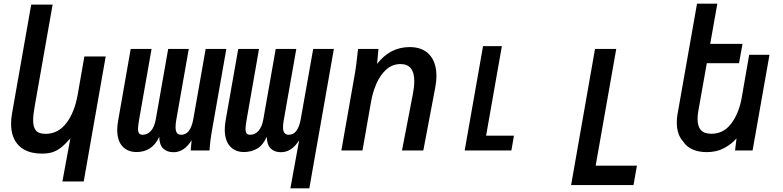

<svg xmlns="http://www.w3.org/2000/svg" viewBox="-20 -815 4240 1040"><path d="M208 17Q126 17 83 -25.5Q40 -68 40 -144Q40 -171.5 45 -199.5L149 -790H265L168.5 -242.5Q159.5 -193.5 159.5 -163Q159.5 -126.5 174.5 -108.2Q189.5 -90 226.5 -90Q295 -90 339.2 -148Q383.5 -206 400.5 -300.5L437 -509H552.5L433.5 168H318L361 -65Q332.5 -33 310.5 -15.8Q288.5 1.5 264.8 9.2Q241 17 208 17Z M1115 0H1013L1018 -55.5Q977.5 9.5 920 9.5Q885 9.5 864.2 -10.2Q843.5 -30 842.5 -74Q805 8.5 719.5 8.5Q671.5 8.5 643.2 -22.2Q615 -53 615 -111.5Q615 -135.5 620 -162L688 -550H801L733.5 -167Q727.5 -131 727.5 -117.5Q727.5 -100.5 733.5 -92.8Q739.5 -85 752.5 -85Q778.5 -85 797.5 -106Q816.5 -127 824 -169.5L891 -550H1002.5L935 -167Q931 -145.5 931 -126.5Q931 -104.5 938.5 -94.8Q946 -85 962 -85Q1011.5 -85 1027 -169.5L1094 -550H1206L1129 -113Q1117.5 -49 1115 0Z M1655.5 205H1553L1600.5 -55.5Q1560 9.5 1502 9.5Q1467.5 9.5 1446.8 -10.2Q1426 -30 1425 -74Q1404 -27.5 1372 -9.5Q1340 8.5 1301.5 8.5Q1254 8.5 1225.8 -22.8Q1197.5 -54 1197.5 -113Q1197.5 -136 1202 -162L1270.5 -550H1383L1316 -167Q1310 -135.5 1310 -117Q1310 -100 1315.8 -92.5Q1321.5 -85 1335 -85Q1361 -85 1380 -106Q1399 -127 1406.5 -169.5L1473.5 -550H1585L1517.5 -167Q1513 -143 1513 -126.5Q1513 -105 1520.8 -95Q1528.5 -85 1544 -85Q1594 -85 1609 -169.5L1676.5 -550H1788.5Z M1915.5 -515.5 1919.5 -550H2030L2022.5 -469Q2093 -560 2199 -560Q2269 -560 2306.5 -518.5Q2344 -477 2344 -403.5Q2344 -374 2337 -337.5L2273 0H2157.5L2216.5 -306Q2224 -344.5 2224 -375.5Q2224 -468 2149.5 -468Q2105 -468 2072 -438Q2039 -408 2019 -362Q1999 -316 1990 -265L1943.5 0H1829L1903.5 -423Q1909.5 -459 1915.5 -515.5Z M2596.5 -565H2698.5L2613 -80H2764L2750 0H2497Z M3203 -550H3318L3206.5 82.5H3430L3411.5 187.5H3073.5Z M3680 -49Q3663.5 -66.5 3654.8 -92.8Q3646 -119 3646 -151Q3646 -175.5 3650 -197L3755.5 -795H3865.5L3827 -577.5H4002L3983 -472.5H3808.5L3763 -216Q3758.5 -191.5 3758.5 -170.5Q3758.5 -131 3776.2 -110.8Q3794 -90.5 3833.5 -90.5Q3899 -90.5 3940.5 -145.2Q3982 -200 3997 -282.5L4038 -518H4148L4056.5 0H3961.5L3969.5 -65.5Q3944 -35.5 3903 -13.2Q3862 9 3808.5 9Q3764 9 3730.8 -6Q3697.5 -21 3680 -49Z"/></svg>

Font: JuliaMono SemiBoldItalic
Style: Regular
Weight: 600
Italic angle: -9°
Monospace: yes
Designer: cormullion
Foundry: corm
Version: Version 0.049; ttfautohint (v1.8.4)